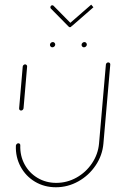

<svg xmlns="http://www.w3.org/2000/svg" viewBox="-20 -790 485 810"><path d="M68.9 -323.7Q64.8 -323.7 62.6 -326.5Q60.4 -329.3 60.7 -333L75.9 -509.3Q76.3 -513 79.3 -515.7Q82.2 -518.5 85.9 -518.5Q89.6 -518.5 92.2 -515.7Q94.8 -513 94.4 -509.3L79.3 -333Q78.5 -328.9 75.6 -326.3Q72.6 -323.7 68.9 -323.7ZM436.7 -526.7Q440.4 -526.7 443 -524.1Q445.6 -521.5 445.2 -517.4L416.3 -184.4Q411.9 -134.1 383.3 -91.9Q354.8 -49.6 310.4 -24.8Q265.9 0 215.9 0Q167 0 127.8 -23.3Q88.5 -46.7 66.9 -87Q45.2 -127.4 47 -175.6Q47.4 -179.3 50.4 -182.4Q53.3 -185.6 57.4 -185.6Q61.1 -185.6 63.5 -183Q65.9 -180.4 65.6 -176.7Q64.1 -133.3 83.5 -97Q103 -60.7 138.3 -39.6Q173.7 -18.5 217.4 -18.5Q262.6 -18.5 302.6 -40.7Q342.6 -63 368.1 -101.1Q393.7 -139.3 397.8 -184.4L426.7 -517.4Q427 -521.1 429.8 -523.9Q432.6 -526.7 436.7 -526.7ZM324.1 -600.7Q324.1 -605.6 327.8 -609.1Q331.5 -612.6 336.3 -612.6Q340.4 -612.6 343.3 -609.4Q346.3 -606.3 346.3 -602.2Q346.3 -597.4 342.6 -593.9Q338.9 -590.4 334.1 -590.4Q330 -590.4 327 -593.5Q324.1 -596.7 324.1 -600.7ZM190.7 -600.7Q190.7 -605.6 194.4 -609.1Q198.1 -612.6 203 -612.6Q207 -612.6 210 -609.4Q213 -606.3 213 -602.2Q213 -597.4 209.3 -593.9Q205.6 -590.4 200.7 -590.4Q196.7 -590.4 193.7 -593.5Q190.7 -596.7 190.7 -600.7ZM192.6 -758.9Q192.6 -762.6 194.8 -765.2Q197 -767.8 200.7 -767.8Q203.7 -767.8 205.9 -765.6L281.9 -688.5Q283.3 -686.3 283.3 -684.1Q283.3 -680.4 280.9 -677.8Q278.5 -675.2 274.8 -675.2Q272.2 -675.2 270 -677.4L194.1 -754.4Q192.6 -756.7 192.6 -758.9ZM374.1 -759.3 286.3 -682.6Q284.1 -680.4 281.1 -680.4Q278.1 -680.4 276.1 -682.4Q274.1 -684.4 274.1 -687.4Q274.1 -691.1 276.7 -693.7L364.8 -770.4Z"/></svg>

Font: 26F Galaxy Sans Hairline
Style: Italic
Weight: 50
Italic angle: -5°
Designer: C₂₉H₂₅N₃O₅
Version: Version 1.200